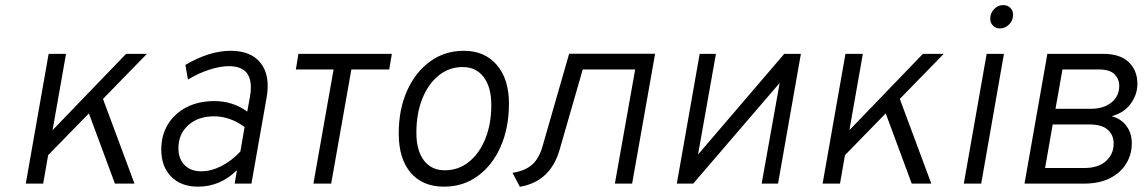

<svg xmlns="http://www.w3.org/2000/svg" viewBox="-20 -723 4513 756"><path d="M81.5 0 171.5 -511H240L187 -210.5L476.5 -511H558.5L385.5 -333.5L509.5 0H432.5L330 -276.5L169.5 -112L150 0Z M759.5 12Q693 12 654 -27.5Q615 -67 615 -134Q615 -190.5 641.2 -233.5Q667.5 -276.5 714.8 -300.8Q762 -325 824 -325Q897 -325 953.5 -283.5L963.5 -338Q987 -462.5 881.5 -462.5Q847 -462.5 803.8 -448.5Q760.5 -434.5 720 -409.5L710 -467.5Q804.5 -523 888 -523Q969 -523 1006.8 -474.2Q1044.5 -425.5 1030 -340L970 0H904L913 -53Q847.5 12 759.5 12ZM772 -48.5Q811 -48.5 851.2 -68.8Q891.5 -89 926.5 -126.5L943 -223Q885.5 -265 823 -265Q760 -265 721.2 -230Q682.5 -195 682.5 -139.5Q682.5 -97.5 706.8 -73Q731 -48.5 772 -48.5Z M1214 0 1293.5 -449.5H1145L1155 -511H1523L1512.5 -449.5H1363.5L1284 0Z M1728.5 12Q1644 12 1597 -43Q1550 -98 1550 -197.5Q1550 -292.5 1583 -366Q1616 -439.5 1673.8 -481.2Q1731.5 -523 1806.5 -523Q1888.5 -523 1936.2 -467.2Q1984 -411.5 1984 -315.5Q1984 -219.5 1951.2 -145.5Q1918.5 -71.5 1861 -29.8Q1803.5 12 1728.5 12ZM1731.5 -52.5Q1785 -52.5 1826.2 -85.5Q1867.5 -118.5 1891 -176.5Q1914.5 -234.5 1914.5 -309.5Q1914.5 -380 1884.5 -419.5Q1854.5 -459 1802 -459Q1748.5 -459 1707.5 -426Q1666.5 -393 1643 -334.8Q1619.5 -276.5 1619.5 -200.5Q1619.5 -130.5 1649 -91.5Q1678.5 -52.5 1731.5 -52.5Z M2027 12.5 1998 -42.5Q2046.5 -50 2074.5 -74Q2102.5 -98 2117 -149.5L2221 -511.5H2559.5L2469 0H2401L2481 -449.5H2274.5L2183.5 -133.5Q2147.5 -8 2027 12.5Z M2645 0 2735 -511H2799L2728.5 -114.5L3068 -511H3133.5L3043.5 0H2979L3050 -396.5L2709.5 0Z M3219 0 3309 -511H3377.5L3324.5 -210.5L3614 -511H3696L3523 -333.5L3647 0H3570L3467.5 -276.5L3307 -112L3287.5 0Z M3917 -611Q3901 -611 3890 -622Q3879 -633 3879 -649.5Q3879 -671 3894.2 -687Q3909.5 -703 3930 -703Q3947 -703 3958 -692.2Q3969 -681.5 3969 -664.5Q3969 -642.5 3953.5 -626.8Q3938 -611 3917 -611ZM3775 0 3865 -511H3933L3843.5 0Z M4014 0 4104 -511H4322.5Q4391.5 -511 4425 -477.8Q4458.5 -444.5 4458.5 -393.5Q4458.5 -350 4431.8 -314Q4405 -278 4357 -265.5Q4393.5 -256 4415 -227.5Q4436.5 -199 4436.5 -159Q4436.5 -115 4414.5 -78.8Q4392.5 -42.5 4350.2 -21.2Q4308 0 4248 0ZM4136 -294.5H4273.5Q4325 -294.5 4356 -319.2Q4387 -344 4387 -385.5Q4387 -411.5 4368.5 -430.5Q4350 -449.5 4306.5 -449.5H4163.5ZM4095 -61.5H4250Q4304 -61.5 4334.5 -88.5Q4365 -115.5 4365 -158Q4365 -191.5 4341.8 -212.2Q4318.5 -233 4269 -233H4125Z"/></svg>

Font: Overpass Light
Style: Italic
Weight: 300
Italic angle: -10°
Designer: Delve Withrington, Dave Bailey, Thomas Jockin
Foundry: Delve Fonts LLC
Version: Version 4.000; ttfautohint (v1.8.3)